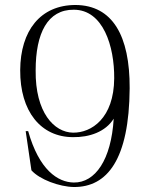

<svg xmlns="http://www.w3.org/2000/svg" viewBox="-20 -735 602 770"><path d="M61 -454C60 -288 144 -185 273 -185C338 -184 403 -206 436 -259C426 -94 362 -2 276 -3C212 -4 137 -53 93 -209H83L106 -52C139 -15 218 14 276 15C410 16 498 -95 500 -381C501 -592 431 -714 283 -715C142 -715 62 -612 61 -454ZM438 -421C437 -260 346 -202 273 -203C197 -204 121 -284 123 -453C123 -602 171 -697 276 -696C394 -696 439 -549 438 -421Z"/></svg>

Font: Sprat Condensed Light
Style: Regular
Weight: 300
Width: 3
Designer: Ethan Nakache
Foundry: Collletttivo
Version: Version 2.000;Glyphs 3.2 (3217)